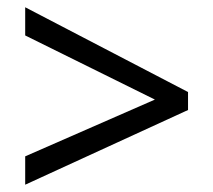

<svg xmlns="http://www.w3.org/2000/svg" viewBox="-20 -628 591 532"><path d="M49.8 -194.8 409.2 -352.1 49.8 -529.8V-607.9L501 -373V-323.2L49.8 -116.2Z"/></svg>

Font: Khmer
Style: Regular
Weight: 400
Foundry: Danh Hong
Version: Version 2.00 February 8, 2013